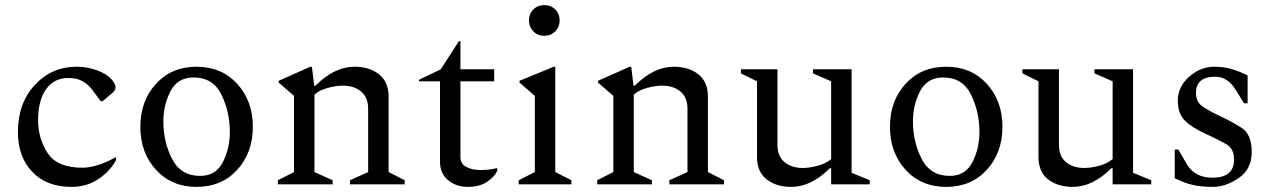

<svg xmlns="http://www.w3.org/2000/svg" viewBox="-20 -721 4984 751"><path d="M259 10Q162 10 106 -49Q50 -108 50 -205Q50 -317 116 -388.5Q182 -460 280 -460Q320 -460 358 -446.5Q396 -433 416 -411Q432 -392 432 -381Q432 -367 419 -357L381 -325H374L340 -371Q325 -391 302.5 -403.5Q280 -416 247 -416Q192 -416 160.5 -372.5Q129 -329 129 -251Q129 -179 166.5 -122Q204 -65 302 -65Q357 -65 431 -105H434V-95Q411 -52 365.5 -21Q320 10 259 10Z M749 10Q651 10 590 -57Q529 -124 529 -225Q529 -326 590 -393Q651 -460 749 -460Q847 -460 908 -393Q969 -326 969 -225Q969 -124 908 -57Q847 10 749 10ZM763 -33Q824 -33 851.5 -86.5Q879 -140 879 -205Q879 -284 846 -351Q813 -418 737 -418Q675 -418 647 -364.5Q619 -311 619 -246Q619 -166 653 -99.5Q687 -33 763 -33Z M1067 0V-16L1130 -48V-346L1070 -398V-405L1194 -460H1200L1209 -386H1214Q1288 -460 1366 -460Q1425 -460 1462.5 -430.5Q1500 -401 1500 -343V-48L1563 -16V0H1349V-16L1420 -48V-296Q1420 -340 1392.5 -363Q1365 -386 1321 -386Q1294 -386 1261.5 -377Q1229 -368 1210 -351V-48L1281 -16V0Z M1809 10Q1765 10 1733 -16Q1701 -42 1701 -89V-403H1619V-409L1704 -450L1775 -560H1781V-450H1913V-403H1781V-106Q1781 -80 1804 -68Q1827 -56 1858 -56Q1894 -56 1922 -63H1925V-53Q1915 -30 1885.5 -10Q1856 10 1809 10Z M2109 -581Q2083 -581 2066 -598.5Q2049 -616 2049 -641Q2049 -667 2066 -684Q2083 -701 2109 -701Q2135 -701 2152 -684Q2169 -667 2169 -641Q2169 -616 2152 -598.5Q2135 -581 2109 -581ZM2009 0V-16L2072 -48V-346L2012 -398V-405L2146 -460H2152V-48L2215 -16V0Z M2316 0V-16L2379 -48V-346L2319 -398V-405L2443 -460H2449L2458 -386H2463Q2537 -460 2615 -460Q2674 -460 2711.5 -430.5Q2749 -401 2749 -343V-48L2812 -16V0H2598V-16L2669 -48V-296Q2669 -340 2641.5 -363Q2614 -386 2570 -386Q2543 -386 2510.5 -377Q2478 -368 2459 -351V-48L2530 -16V0Z M3075 10Q3016 10 2978.5 -19.5Q2941 -49 2941 -107V-403L2878 -434V-450H3021V-154Q3021 -110 3048.5 -87Q3076 -64 3120 -64Q3147 -64 3179.5 -73Q3212 -82 3231 -99V-403L3160 -434V-450H3311V-45L3382 -16V0H3231V-63H3226Q3153 10 3075 10Z M3681 10Q3583 10 3522 -57Q3461 -124 3461 -225Q3461 -326 3522 -393Q3583 -460 3681 -460Q3779 -460 3840 -393Q3901 -326 3901 -225Q3901 -124 3840 -57Q3779 10 3681 10ZM3695 -33Q3756 -33 3783.5 -86.5Q3811 -140 3811 -205Q3811 -284 3778 -351Q3745 -418 3669 -418Q3607 -418 3579 -364.5Q3551 -311 3551 -246Q3551 -166 3585 -99.5Q3619 -33 3695 -33Z M4176 10Q4117 10 4079.5 -19.5Q4042 -49 4042 -107V-403L3979 -434V-450H4122V-154Q4122 -110 4149.5 -87Q4177 -64 4221 -64Q4248 -64 4280.5 -73Q4313 -82 4332 -99V-403L4261 -434V-450H4412V-45L4483 -16V0H4332V-63H4327Q4254 10 4176 10Z M4725 10Q4678 10 4644 2Q4610 -6 4575 -24V-136H4589L4621 -81Q4652 -26 4722 -26Q4807 -26 4807 -97Q4807 -140 4776 -157.5Q4745 -175 4693 -199Q4642 -222 4614.5 -249.5Q4587 -277 4587 -327Q4587 -382 4631.5 -421Q4676 -460 4729 -460Q4766 -460 4797 -451Q4828 -442 4860 -426V-317H4846L4813 -370Q4782 -421 4733 -421Q4658 -421 4658 -357Q4658 -323 4682.5 -305.5Q4707 -288 4754 -266Q4797 -246 4836.5 -221Q4876 -196 4876 -126Q4876 -59 4825 -24.5Q4774 10 4725 10Z"/></svg>

Font: Spectral
Style: Regular
Weight: 400
Designer: Jean-Baptiste Levee
Foundry: Production Type
Version: Version 1.002